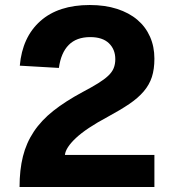

<svg xmlns="http://www.w3.org/2000/svg" viewBox="-20 -746 693 766"><path d="M58 0Q58 -68 71.5 -122Q85 -176 115 -221Q145 -266 193 -304Q241 -342 310 -379Q346 -398 371 -413.5Q396 -429 411.5 -443.5Q427 -458 433.5 -474Q440 -490 440 -510Q440 -549 414.5 -573.5Q389 -598 340 -598Q285 -598 254 -566.5Q223 -535 215 -475L59 -484Q69 -598 141 -662Q213 -726 338 -726Q399 -726 447 -710.5Q495 -695 528 -667Q561 -639 578.5 -599.5Q596 -560 596 -512Q596 -470 586 -439Q576 -408 553.5 -381.5Q531 -355 495.5 -331Q460 -307 410 -280Q324 -234 283 -195.5Q242 -157 239 -128H596V0Z"/></svg>

Font: Geist
Style: Bold
Weight: 400
Designer: Basement.studio, Andrés Briganti, Mateo Zaragoza
Foundry: Basement.studio, Vercel, Andrés Briganti, Guido Ferreyra, Mateo Zaragoza
Version: Version 1.401